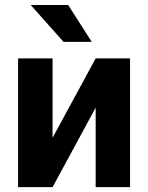

<svg xmlns="http://www.w3.org/2000/svg" viewBox="-20 -768 607 788"><path d="M54.2 0ZM372.6 -528.3H513.7V0H372.6V-326.2L195.8 0H54.2V-528.3H195.8V-202.6ZM356.4 -596.2H240.7L106 -747.6H259.8Z"/></svg>

Font: Roboto-o
Style: o-Bold
Weight: 700
Designer: Google
Version: Version 2.134; 2016; ttfautohint (v1.6)